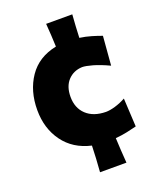

<svg xmlns="http://www.w3.org/2000/svg" viewBox="-157 -800 859 1048"><g transform="rotate(-20 273.0 -276.0)"><path d="M392.1 -707Q389.6 -672.4 387.5 -638.9Q385.3 -605.5 384.3 -573.2Q418.9 -568.4 451.9 -558.6Q484.9 -548.8 509.3 -539.6L495.6 -371.1Q442.4 -396 403.1 -407Q363.8 -418 343.8 -418Q293.5 -416 261.2 -381.6Q229 -347.2 229 -286.6Q229 -221.7 270 -183.1Q311 -144.5 383.3 -143.6Q406.2 -143.6 437.7 -152.8Q469.2 -162.1 499.5 -178.7L508.3 -13.7Q483.9 -7.3 451.9 -0.5Q419.9 6.3 384.3 9.3Q387.2 77.6 393.1 154.8H239.7Q242.7 115.2 244.9 77.4Q247.1 39.6 248 2.9Q145.5 -20.5 89.6 -97.2Q33.7 -173.8 33.7 -280.8Q33.7 -391.6 87.9 -471.2Q142.1 -550.8 248 -572.3Q247.1 -605 244.9 -638.4Q242.7 -671.9 240.2 -707Z"/></g></svg>

Font: Pinar ExtraBold
Style: Regular
Weight: 800
Designer: Amin Abedi
Version: Version 3.000